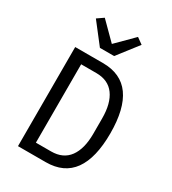

<svg xmlns="http://www.w3.org/2000/svg" viewBox="-223 -1057 1046 1171"><g transform="rotate(30 300.0 -471.5)"><path d="M95 -698H290Q418 -698 481 -610Q544 -522 544 -349Q544 -176 481 -88Q418 0 290 0H95ZM286 -73Q370 -73 412.5 -131Q455 -189 455 -295V-403Q455 -509 412.5 -567Q370 -625 286 -625H179V-73ZM228 -769 117 -912 162 -943 279 -826 396 -943 439 -912 328 -769Z"/></g></svg>

Font: IBM Plex Mono
Style: Regular
Weight: 400
Monospace: yes
Designer: Mike Abbink, Paul van der Laan, Pieter van Rosmalen
Foundry: Bold Monday
Version: Version 2.3